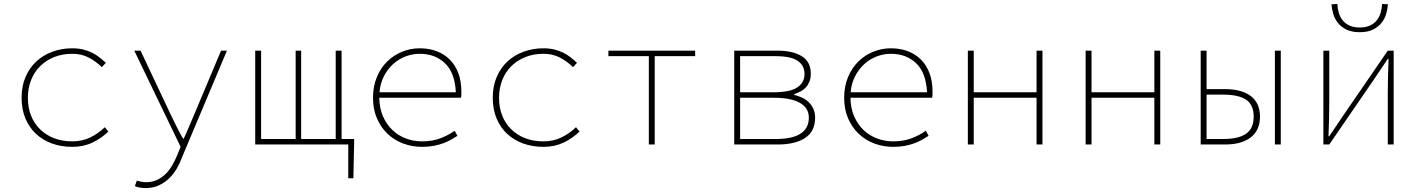

<svg xmlns="http://www.w3.org/2000/svg" viewBox="-20 -736 7240 978"><path d="M348 12Q292 12 245 -5Q198 -22 163.5 -54Q129 -86 109.5 -132.5Q90 -179 90 -238Q90 -298 110.5 -345Q131 -392 166 -424Q201 -456 248 -473Q295 -490 348 -490Q378 -490 403 -484Q428 -478 449 -467.5Q470 -457 487 -443.5Q504 -430 519 -416L499 -394Q468 -424 431.5 -443Q395 -462 348 -462Q298 -462 256.5 -445.5Q215 -429 185 -399.5Q155 -370 138.5 -328.5Q122 -287 122 -238Q122 -188 138 -147.5Q154 -107 184 -77.5Q214 -48 255.5 -32Q297 -16 348 -16Q399 -16 440 -36Q481 -56 514 -88L532 -66Q496 -31 450.5 -9.5Q405 12 348 12Z M722 222Q708 222 692.5 219.5Q677 217 667 212L677 184Q686 187 698.5 189.5Q711 192 725 192Q754 192 777.5 181.5Q801 171 820.5 153Q840 135 855 110Q870 85 882 56L900 12L664 -478H696L844 -164Q858 -134 876 -98Q894 -62 912 -30H916Q931 -62 946 -98Q961 -134 974 -164L1106 -478H1136L906 68Q896 96 880 123.5Q864 151 841 173Q818 195 788.5 208.5Q759 222 722 222Z M1280 0V-478H1310V-28H1486V-478H1514V-28H1690V-478H1720V-28H1784V-12L1780 172H1754V0Z M2130 12Q2079 12 2033.5 -5Q1988 -22 1954 -54.5Q1920 -87 1900 -133Q1880 -179 1880 -238Q1880 -296 1899.5 -343Q1919 -390 1952 -422.5Q1985 -455 2028 -472.5Q2071 -490 2118 -490Q2166 -490 2205 -475Q2244 -460 2272 -431.5Q2300 -403 2315 -362.5Q2330 -322 2330 -270Q2330 -262 2330 -254.5Q2330 -247 2328 -238H1912Q1913 -184 1931 -143Q1949 -102 1979 -73.5Q2009 -45 2048 -30.5Q2087 -16 2130 -16Q2181 -16 2221.5 -31Q2262 -46 2296 -70L2310 -44Q2294 -34 2276.5 -24Q2259 -14 2237 -6Q2215 2 2189 7Q2163 12 2130 12ZM2118 -462Q2082 -462 2047 -449Q2012 -436 1983.5 -410.5Q1955 -385 1936 -348.5Q1917 -312 1913 -266H2302Q2297 -366 2246.5 -414Q2196 -462 2118 -462Z M2748 12Q2692 12 2645 -5Q2598 -22 2563.5 -54Q2529 -86 2509.5 -132.5Q2490 -179 2490 -238Q2490 -298 2510.5 -345Q2531 -392 2566 -424Q2601 -456 2648 -473Q2695 -490 2748 -490Q2778 -490 2803 -484Q2828 -478 2849 -467.5Q2870 -457 2887 -443.5Q2904 -430 2919 -416L2899 -394Q2868 -424 2831.5 -443Q2795 -462 2748 -462Q2698 -462 2656.5 -445.5Q2615 -429 2585 -399.5Q2555 -370 2538.5 -328.5Q2522 -287 2522 -238Q2522 -188 2538 -147.5Q2554 -107 2584 -77.5Q2614 -48 2655.5 -32Q2697 -16 2748 -16Q2799 -16 2840 -36Q2881 -56 2914 -88L2932 -66Q2896 -31 2850.5 -9.5Q2805 12 2748 12Z M3285 0V-450H3079V-478H3521V-450H3315V0Z M3720 0V-478H3938Q4019 -478 4064.5 -449.5Q4110 -421 4110 -361Q4110 -337 4103 -320Q4096 -303 4084.5 -290.5Q4073 -278 4057.5 -270Q4042 -262 4025 -256V-253Q4044 -248 4063.5 -239.5Q4083 -231 4098 -217Q4113 -203 4122.5 -183Q4132 -163 4132 -136Q4132 -67 4081.5 -33.5Q4031 0 3942 0ZM3750 -266H3919Q4005 -266 4041.5 -291Q4078 -316 4078 -359Q4078 -403 4042.5 -426.5Q4007 -450 3929 -450H3750ZM3750 -28H3932Q4100 -28 4100 -137Q4100 -186 4054.5 -212Q4009 -238 3924 -238H3750Z M4530 12Q4479 12 4433.5 -5Q4388 -22 4354 -54.5Q4320 -87 4300 -133Q4280 -179 4280 -238Q4280 -296 4299.5 -343Q4319 -390 4352 -422.5Q4385 -455 4428 -472.5Q4471 -490 4518 -490Q4566 -490 4605 -475Q4644 -460 4672 -431.5Q4700 -403 4715 -362.5Q4730 -322 4730 -270Q4730 -262 4730 -254.5Q4730 -247 4728 -238H4312Q4313 -184 4331 -143Q4349 -102 4379 -73.5Q4409 -45 4448 -30.5Q4487 -16 4530 -16Q4581 -16 4621.5 -31Q4662 -46 4696 -70L4710 -44Q4694 -34 4676.5 -24Q4659 -14 4637 -6Q4615 2 4589 7Q4563 12 4530 12ZM4518 -462Q4482 -462 4447 -449Q4412 -436 4383.5 -410.5Q4355 -385 4336 -348.5Q4317 -312 4313 -266H4702Q4697 -366 4646.5 -414Q4596 -462 4518 -462Z M4910 0V-478H4940V-266H5260V-478H5290V0H5260V-238H4940V0Z M5510 0V-478H5540V-266H5860V-478H5890V0H5860V-238H5540V0Z M6096 0V-478H6126V-282H6220Q6305 -282 6351.5 -246.5Q6398 -211 6398 -142Q6398 -73 6351.5 -36.5Q6305 0 6220 0ZM6126 -28H6210Q6289 -28 6327.5 -55Q6366 -82 6366 -142Q6366 -202 6327.5 -228Q6289 -254 6210 -254H6126ZM6474 0V-478H6504V0Z M6721 0V-478H6751V-224Q6751 -184 6750 -137Q6749 -90 6747 -42H6751Q6766 -65 6786 -94Q6806 -123 6821 -146L7049 -478H7079V0H7049V-254Q7049 -294 7050 -341Q7051 -388 7053 -436H7049Q7034 -413 7014 -384Q6994 -355 6979 -332L6751 0ZM6906 -572Q6865 -572 6838 -585.5Q6811 -599 6794.5 -620Q6778 -641 6771 -666Q6764 -691 6762 -714L6792 -716Q6793 -694 6799 -672.5Q6805 -651 6818 -634Q6831 -617 6852.5 -606.5Q6874 -596 6906 -596Q6938 -596 6959.5 -606.5Q6981 -617 6994 -634Q7007 -651 7013 -672.5Q7019 -694 7020 -716L7050 -714Q7048 -691 7041 -666Q7034 -641 7017.5 -620Q7001 -599 6974 -585.5Q6947 -572 6906 -572Z"/></svg>

Font: Source Code Pro ExtraLight
Style: Regular
Weight: 200
Monospace: yes
Designer: Paul D. Hunt, Teo Tuominen
Foundry: Adobe Systems Incorporated
Version: Version 2.030;PS 1.000;hotconv 16.6.51;makeotf.lib2.5.65220